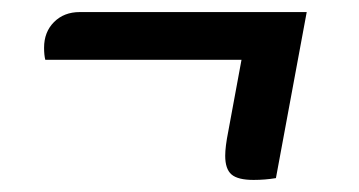

<svg xmlns="http://www.w3.org/2000/svg" viewBox="-20 -300 594 318"><path d="M353 -42Q353 -57 358 -82L380 -201H55Q53 -209 53 -221Q53 -247 69.5 -263.5Q86 -280 112 -280H488L437 -5Q419 -2 400 -2Q374 -2 363.5 -11Q353 -20 353 -42Z"/></svg>

Font: Sansita SW
Style: Italic
Weight: 400
Italic angle: -11°
Designer: Pablo Cosgaya
Foundry: Omnibus-Type
Version: Version 1.000